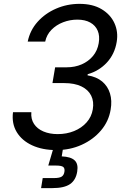

<svg xmlns="http://www.w3.org/2000/svg" viewBox="-20 -757 657 981"><path d="M267.6 9.8Q196.8 9.8 144.3 -14.4Q91.8 -38.6 65.4 -82.3Q39.1 -126 46.4 -183.6H140.1Q137.2 -148.9 153.8 -123.8Q170.4 -98.6 202.1 -85.2Q233.9 -71.8 274.9 -71.8Q320.3 -71.8 358.6 -87.4Q397 -103 422.4 -131.6Q447.8 -160.2 454.1 -198.2Q460.9 -237.8 446 -268.1Q431.2 -298.3 396.2 -315.4Q361.3 -332.5 307.1 -332.5H248L261.7 -413.1H320.8Q362.8 -413.1 397.5 -428.2Q432.1 -443.4 455.1 -470.9Q478 -498.5 484.4 -536.6Q490.7 -573.2 479.2 -600.1Q467.8 -627 441.2 -641.8Q414.6 -656.7 375 -656.7Q337.4 -656.7 302.5 -643.3Q267.6 -629.9 242.9 -604.7Q218.3 -579.6 210.9 -544.4H121.6Q133.3 -602.1 171.9 -645.3Q210.4 -688.5 266.6 -712.9Q322.8 -737.3 386.2 -737.3Q453.6 -737.3 499 -710.2Q544.4 -683.1 564.7 -638.7Q585 -594.2 576.2 -542.5Q565.9 -480.5 526.1 -437.5Q486.3 -394.5 428.2 -377.9L427.2 -372.1Q473.1 -364.7 502 -340.6Q530.8 -316.4 542 -279.5Q553.2 -242.7 545.4 -197.3Q535.6 -137.2 496.1 -90.6Q456.5 -43.9 397.2 -17.1Q337.9 9.8 267.6 9.8ZM189.9 204.1 198.2 152.8H255.9Q282.7 152.8 294.4 145.8Q306.2 138.7 309.1 121.1Q312 103.5 303.2 96.2Q294.4 88.9 266.6 88.9H226.6L259.8 -23.4H306.2L302.2 0L295.4 42Q341.8 43.9 361.3 62.3Q380.9 80.6 374.5 119.6Q367.7 163.1 337.9 183.6Q308.1 204.1 248 204.1Z"/></svg>

Font: Adwaita Sans
Style: Italic
Weight: 400
Italic angle: -9.39999°
Designer: Rasmus Andersson
Foundry: rsms
Version: Version 4.001;git-9221beed3